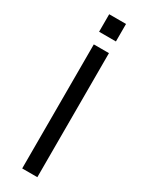

<svg xmlns="http://www.w3.org/2000/svg" viewBox="-236 -944 760 988"><g transform="rotate(30 144.5 -449.5)"><path d="M190 -731H100V6H190ZM91 -905V-801H191V-905Z"/></g></svg>

Font: Sawarabi Gothic
Style: Regular
Weight: 400
Designer: mshio (mshio@users.sourceforge.jp)
Version: Version 20141215